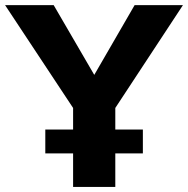

<svg xmlns="http://www.w3.org/2000/svg" viewBox="-24 -742 746 762"><path d="M543 -133.3V-228H433.6V-313.5L702.1 -721.7H510.3L350.1 -444.8L189 -721.7H-3.9L266.1 -313.5V-228H155.8V-133.3H266.1V0H433.6V-133.3Z"/></svg>

Font: Estedad ExtraBold
Style: Regular
Weight: 800
Designer: Amin Abedi
Version: Version 7.3